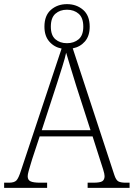

<svg xmlns="http://www.w3.org/2000/svg" viewBox="-22 -909 647 929"><path d="M-2 0V-25H21Q47 -25 57.5 -36Q68 -47 80 -85L276 -674Q240 -681 216.5 -708Q193 -735 193 -780Q193 -834 224.5 -861.5Q256 -889 302 -889Q348 -889 380 -861.5Q412 -834 412 -780Q412 -735 389 -708.5Q366 -682 330 -675L531 -63Q539 -38 550.5 -31.5Q562 -25 587 -25H605V0H402V-25H429Q463 -25 473.5 -32.5Q484 -40 484 -57Q484 -67 477 -89.5Q470 -112 463 -133L426 -249H170L134 -140Q131 -130 126 -113.5Q121 -97 116.5 -81Q112 -65 112 -56Q112 -38 126 -31.5Q140 -25 173 -25H206V0ZM302 -700Q336 -700 358.5 -719Q381 -738 381 -780Q381 -823 358.5 -842.5Q336 -862 302 -862Q268 -862 246 -842.5Q224 -823 224 -780Q224 -738 246 -719Q268 -700 302 -700ZM180 -279H416L347 -493Q333 -540 319.5 -582.5Q306 -625 298 -654Q293 -629 279.5 -586.5Q266 -544 254 -506Z"/></svg>

Font: Noto Serif SemiCondensed ExtraLight
Style: Regular
Weight: 200
Width: 4
Designer: Monotype Design Team
Foundry: Monotype Imaging Inc.
Version: Version 2.014